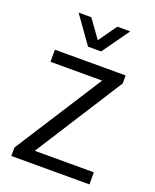

<svg xmlns="http://www.w3.org/2000/svg" viewBox="-136 -802 710 880"><g transform="rotate(20 219.0 -361.5)"><path d="M28 0V-41L301 -467H49V-526H394V-487L121 -59H409V0ZM93 -723H155L237 -609H201L282 -723H345L251 -591H187Z"/></g></svg>

Font: Archivo SemiCondensed Light
Style: Regular
Weight: 300
Width: 4
Designer: Hector Gatti
Foundry: Omnibus-Type
Version: Version 2.001